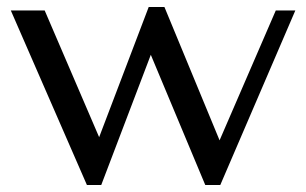

<svg xmlns="http://www.w3.org/2000/svg" viewBox="-20 -520 877 550"><path d="M11 -490H108L264 -127L406 -500H451L609 -118L770 -490H826L611 10H568L412 -363L270 10H229Z"/></svg>

Font: Fahkwang
Style: Regular
Weight: 400
Version: Version 1.000; ttfautohint (v1.6)